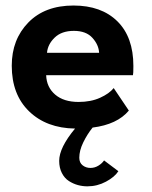

<svg xmlns="http://www.w3.org/2000/svg" viewBox="-20 -442 535 678"><path d="M143 -176.5Q144.5 -134 174.8 -108Q205 -82 257.5 -82Q301 -82 333.5 -96.8Q366 -111.5 381.5 -131L435 -51.5Q394 -2.5 307 8.5Q288 32 274 60.8Q260 89.5 260 115Q260 132.5 271.8 141.8Q283.5 151 299.5 151Q314.5 151 327.5 143Q340.5 135 347.5 124.5L398 162.5Q385 183 354.2 199.5Q323.5 216 288.5 216Q271.5 216 255 211.5Q238.5 207 223.2 197.2Q208 187.5 198.5 169Q189 150.5 189 126Q189 79.5 245 12Q144 10.5 82.8 -48.8Q21.5 -108 21.5 -210Q21.5 -302.5 80 -362.5Q138.5 -422.5 239.5 -422.5Q338 -422.5 394.5 -366.8Q451 -311 451 -209Q451 -181.5 449.5 -176.5ZM330 -255.5Q328.5 -284 306.2 -308.5Q284 -333 241 -333Q197.5 -333 173 -309.2Q148.5 -285.5 146 -255.5Z"/></svg>

Font: League Spartan SemiBold
Style: Regular
Weight: 600
Foundry: The League of Moveable Type
Version: Version 2.002